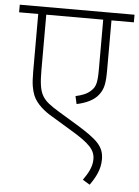

<svg xmlns="http://www.w3.org/2000/svg" viewBox="-55 -665 639 880"><g transform="rotate(5 264.0 -225.0)"><path d="M528 -587V-622H0V-587H88V-321C88 -262 94 -238 103 -214C119 -174 160 -143 191 -125L282 -70C373 -16 398 12 398 55C398 91 379 122 358 152L391 172C417 135 437 98 437 52C437 -8 405 -37 309 -96L223 -148C141 -198 125 -217 125 -335V-587H387V-358C387 -296 381 -277 361 -259C344 -242 319 -233 291 -227L299 -191C342 -200 379 -217 399 -244C420 -271 425 -298 425 -359V-587Z"/></g></svg>

Font: Noto Sans ExtraLight
Style: Italic
Weight: 200
Italic angle: -12°
Designer: Monotype Design Team
Foundry: Monotype Imaging Inc.
Version: Version 2.013